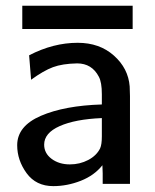

<svg xmlns="http://www.w3.org/2000/svg" viewBox="-20 -632 532 660"><path d="M39.1 -132.8Q39.1 -198.7 120.6 -233.9Q202.1 -269 330.1 -272.9V-308.1Q330.1 -349.1 319.8 -368.2Q295.9 -414.1 245.1 -414.1Q194.3 -413.1 162.1 -401.1Q129.9 -389.2 86.9 -357.9L80.1 -441.9Q163.1 -484.9 247.1 -484.9Q322.3 -484.9 371.6 -440.9Q420.9 -397 425.8 -335L426.8 -301.8V0H333V-36.1L332 -64Q304.2 -28.8 257.6 -10.5Q210.9 7.8 163.1 7.8Q104 7.8 71.5 -36.6Q39.1 -81.1 39.1 -132.8ZM56.6 -532.2V-612.3H436V-532.2ZM131.8 -134.8Q131.8 -105 157.5 -85.9Q183.1 -66.9 220.2 -66.9Q254.4 -66.9 283.2 -82Q312 -97.2 324.2 -122.1Q330.1 -135.3 330.1 -163.1V-226.1Q238.3 -222.2 185.1 -198.5Q131.8 -174.8 131.8 -134.8Z"/></svg>

Font: CMU Bright
Style: SemiBold
Weight: 600
Version: Version 0.7.0